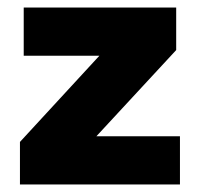

<svg xmlns="http://www.w3.org/2000/svg" viewBox="-20 -490 531 510"><path d="M458 0V-128H236L448 -357V-470H43V-342H244L33 -113V0Z"/></svg>

Font: Gantari ExtraBold
Style: Regular
Weight: 800
Designer: Anugrah Pasau
Foundry: Lafontype
Version: Version 1.000